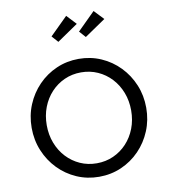

<svg xmlns="http://www.w3.org/2000/svg" viewBox="-118 -1257 1216 1373"><g transform="rotate(-10 490.5 -571.0)"><path d="M490.5 16Q577 16 652.5 -17Q728 -50 785 -108.8Q842 -167.5 874.2 -245.2Q906.5 -323 906.5 -412Q906.5 -501.5 874.2 -579Q842 -656.5 785 -715.2Q728 -774 652.5 -807Q577 -840 490.5 -840Q404 -840 328.5 -807Q253 -774 196 -715.2Q139 -656.5 106.8 -579Q74.5 -501.5 74.5 -412Q74.5 -323 106.8 -245.2Q139 -167.5 196 -108.8Q253 -50 328.5 -17Q404 16 490.5 16ZM490.5 -82Q425.5 -82 369.8 -107Q314 -132 272.2 -176.8Q230.5 -221.5 207.2 -281.8Q184 -342 184 -412Q184 -482 207.2 -542.2Q230.5 -602.5 272.2 -647.2Q314 -692 369.8 -717Q425.5 -742 490.5 -742Q555.5 -742 611.2 -717Q667 -692 708.8 -647.2Q750.5 -602.5 773.8 -542.2Q797 -482 797 -412Q797 -342 773.8 -281.8Q750.5 -221.5 708.8 -176.8Q667 -132 611.2 -107Q555.5 -82 490.5 -82ZM569 -985 721.5 -1089 655.5 -1158.5 527.5 -1031.5ZM369.5 -985 521.5 -1089 456.5 -1158.5 328 -1031.5Z"/></g></svg>

Font: Spartan Medium
Style: Regular
Weight: 500
Designer: Matt Bailey, Mirko Velimirovic
Foundry: Matt Bailey
Version: Version 1.003; ttfautohint (v1.8.3)